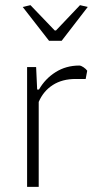

<svg xmlns="http://www.w3.org/2000/svg" viewBox="-20 -724 398 744"><path d="M68 -697 98 -704 192 -606H197L290 -704L320 -697L219 -566H170ZM85 -464H120L124 -377H131Q155 -419 195.5 -444.5Q236 -470 287 -470Q294 -470 303.5 -463.5Q313 -457 318 -450L312 -418H273Q221 -418 184.5 -394.5Q148 -371 130 -329V0H85Z"/></svg>

Font: Athiti Light
Style: Regular
Weight: 300
Designer: CadsonDemak Team
Foundry: CadsonDemak
Version: Version 1.032